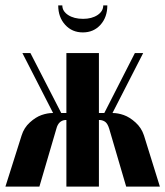

<svg xmlns="http://www.w3.org/2000/svg" viewBox="-25 -692 613 712"><path d="M357.9 -671.9H373Q373 -628.4 347.7 -600.1Q322.3 -571.8 282.2 -571.8Q242.2 -571.8 216.6 -600.1Q190.9 -628.4 190.9 -671.9H206.1Q206.1 -650.4 227.8 -636.2Q249.5 -622.1 283.2 -622.1Q315.4 -622.1 336.7 -636.2Q357.9 -650.4 357.9 -671.9ZM442.9 0 379.9 -214.8Q374.5 -232.4 366.2 -239.3Q357.9 -246.1 345.2 -247.1H341.8V0H221.2V-247.1H217.8Q191.9 -245.1 184.1 -214.8L121.1 0H-4.9L55.2 -189.9Q64 -218.3 85.7 -238Q107.4 -257.8 129.2 -265.4Q150.9 -272.9 169.9 -272.9H171.9L58.1 -495.1H87.9L202.1 -272.9H221.2V-495.1H341.8V-272.9H361.8L475.1 -495.1H505.9L392.1 -272.9H393.1Q412.1 -272.9 433.8 -265.4Q455.6 -257.8 477.5 -238Q499.5 -218.3 508.8 -189.9L567.9 0Z"/></svg>

Font: Moniqa Black Heading
Style: Regular
Weight: 900
Designer: Rajesh Rajput
Foundry: Rajesh Rajput
Version: Version 1.000